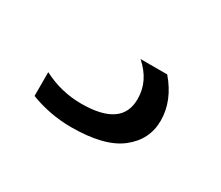

<svg xmlns="http://www.w3.org/2000/svg" viewBox="-55 -115 519 450"><g transform="rotate(30 204.5 110.0)"><path d="M153.3 160.2Q263.7 160.2 262.7 84Q262.7 36.1 221.7 0H293.9Q335 47.9 335 101.6Q335 153.3 292.5 186.5Q250 219.7 160.2 219.7Q103.5 219.7 49.8 199.2V134.8Q98.6 160.2 153.3 160.2Z"/></g></svg>

Font: Mgen+ 1c regular
Style: Regular
Weight: 400
Designer: [Source Han Sans]
Ryoko NISHIZUKA  (kana & ideographs); Paul D. Hunt (Latin, Greek & Cyrillic); Wenlong ZHANG  (bopomofo
Version: Version 1.059.20150602